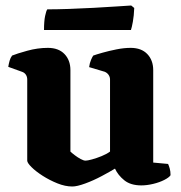

<svg xmlns="http://www.w3.org/2000/svg" viewBox="-20 -674 657 698"><path d="M243 4Q217 4 188.5 -7.5Q160 -19 135 -35Q110 -51 94.5 -66.5Q79 -82 79 -90V-385Q79 -395 74 -402.5Q69 -410 60 -413L10 -431Q12 -443 15 -453.5Q18 -464 24 -472Q41 -479 79 -489.5Q117 -500 154 -500Q193 -500 214.5 -477.5Q236 -455 236 -419V-123Q241 -118 251.5 -110Q262 -102 273 -96Q284 -90 291 -90Q298 -90 314.5 -94.5Q331 -99 349.5 -106.5Q368 -114 380 -123V-385Q380 -394 375 -401.5Q370 -409 361 -413L304 -430Q306 -445 311 -456.5Q316 -468 319 -472Q330 -476 353 -482.5Q376 -489 403.5 -494.5Q431 -500 455 -500Q494 -500 515.5 -477.5Q537 -455 537 -419V-83L591 -78Q594 -72 597 -61.5Q600 -51 600 -37Q595 -29 577.5 -20Q560 -11 537 -5.5Q514 0 494 0Q455 0 432 -18.5Q409 -37 398 -61Q380 -50 350 -34Q320 -18 290 -7Q260 4 243 4ZM140 -565Q140 -597 144 -616Q148 -635 152 -640Q185 -640 229.5 -641.5Q274 -643 320 -645.5Q366 -648 403 -650.5Q440 -653 457 -654L468 -645Q467 -617 463 -595Q459 -573 456 -565Z"/></svg>

Font: Texturina Medium 12pt ExtraBold
Style: Regular
Weight: 800
Version: Version 1.002